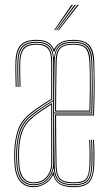

<svg xmlns="http://www.w3.org/2000/svg" viewBox="-20 -770 455 795"><path d="M118 5Q94 5 77.1 -6.4Q60.2 -17.8 50.9 -39.1Q41.5 -60.5 40 -90Q39 -108.5 38.8 -120.2Q38.5 -132 39 -145Q40.8 -192 53.9 -231.8Q67 -271.5 110 -304.8Q127 -318 148.6 -332.6Q170.2 -347.2 192 -360V-514Q192 -552 177.9 -568.5Q163.8 -585 131 -585Q96 -585 80.6 -568.2Q65.2 -551.5 64 -513.5Q63.2 -490.8 63.8 -465.6Q64.2 -440.5 65 -410H61Q60.2 -438 59.8 -465.1Q59.2 -492.2 60 -513.5Q61.2 -552.2 76.9 -570.6Q92.5 -589 131 -589Q166 -589 181 -571.6Q196 -554.2 196 -514V-357.8Q174 -344.8 152.4 -330.2Q130.8 -315.8 112 -301.2Q71.2 -269.5 58 -231.1Q44.8 -192.8 43 -145Q42.5 -129.8 42.8 -121.5Q43 -113.2 44 -90.2Q45.5 -61 54.6 -40.6Q63.8 -20.2 79.8 -9.6Q95.8 1 118 1Q146.8 1 170.1 -15.8Q193.5 -32.5 199.8 -57.5H201.8Q207 -25 226.4 -12Q245.8 1 284.2 1Q331 1 347.8 -18.9Q364.5 -38.8 366.2 -85Q366.8 -101 366.9 -116.1Q367 -131.2 366.8 -149.1Q366.5 -167 365.2 -191H369.2Q371.2 -151.5 371.2 -129.1Q371.2 -106.8 370.2 -85Q368 -35.8 349.8 -15.4Q331.5 5 284.2 5Q247.8 5 228.1 -6.8Q208.5 -18.5 200.8 -44.2H198.8Q188.8 -22.2 165.9 -8.6Q143 5 118 5ZM284.2 -3Q243.2 -3 224.5 -18.5Q205.8 -34 202.8 -72.2H200.8Q197.5 -45.2 174.9 -24.1Q152.2 -3 118 -3Q86.2 -3 68.2 -25.6Q50.2 -48.2 48 -90.5Q47 -109 46.8 -120Q46.5 -131 47 -144.8Q48.8 -191.8 61.4 -229.2Q74 -266.8 115 -298.5Q128.2 -308.8 143.4 -319Q158.5 -329.2 173.2 -338.6Q188 -348 200 -355V-514Q200 -556.5 184 -574.8Q168 -593 131 -593Q92.2 -593 74.8 -574.6Q57.2 -556.2 56 -513.8Q55.2 -490.5 55.8 -463.8Q56.2 -437 57 -410H53Q52.2 -437.5 51.8 -464.9Q51.2 -492.2 52 -513.8Q53.2 -557.8 71.4 -577.4Q89.5 -597 131 -597Q165.5 -597 182.6 -581.9Q199.8 -566.8 202.2 -533.8H204.2Q208.5 -568 227.1 -582.5Q245.8 -597 284.2 -597Q327 -597 344.1 -577.4Q361.2 -557.8 362.2 -514Q362.8 -496.8 363.4 -468.1Q364 -439.5 363.9 -398Q363.8 -356.5 361.8 -300H204Q204 -256.2 204.8 -197.6Q205.5 -139 206.2 -85.2Q207 -41.5 224.2 -24.2Q241.5 -7 284.2 -7Q325.2 -7 341 -23.5Q356.8 -40 358.2 -85.2Q358.8 -100 358.9 -115.1Q359 -130.2 358.8 -148.6Q358.5 -167 357.2 -191H361.2Q363 -156 363.2 -133.1Q363.5 -110.2 362.2 -85.2Q360.2 -39.5 344.5 -21.2Q328.8 -3 284.2 -3ZM118 -7Q147.8 -7 165.8 -21Q183.8 -35 191.9 -54.6Q200 -74.2 200 -91.2V-350.8Q182.8 -340.8 159.2 -325.2Q135.8 -309.8 117.2 -295.2Q79.8 -266.2 66.4 -230.5Q53 -194.8 51 -144.8Q50.5 -129.5 50.8 -121.5Q51 -113.5 52 -90.5Q54 -50.2 71.2 -28.6Q88.5 -7 118 -7ZM118 -11Q90.8 -11 74.4 -31.1Q58 -51.2 56 -90.8Q55 -109.5 54.8 -120Q54.5 -130.5 55 -144.8Q57 -198.2 71.4 -232.1Q85.8 -266 120.2 -292.5Q136.2 -305 157 -319Q177.8 -333 196 -343.8V-91.2Q196 -74.5 188.5 -55.8Q181 -37 163.9 -24Q146.8 -11 118 -11ZM118 -15Q144.8 -15 161 -27.1Q177.2 -39.2 184.6 -57Q192 -74.8 192 -91.2V-336.8Q177.5 -327.8 158.6 -315.1Q139.8 -302.5 122.2 -289Q87.5 -262 74.2 -228.6Q61 -195.2 59 -144.5Q58.5 -129.8 58.8 -122Q59 -114.2 60 -90.8Q62 -54.5 77 -34.8Q92 -15 118 -15ZM284.2 -11Q243.5 -11 227.4 -27Q211.2 -43 210.2 -85.2Q209.8 -113.5 209.1 -149.1Q208.5 -184.8 208.2 -222.9Q208 -261 208 -296H365.5Q367.5 -353.5 367.9 -395.8Q368.2 -438 367.8 -467.1Q367.2 -496.2 366.2 -514Q364.2 -557.8 347.1 -579.4Q330 -601 284.2 -601Q250.8 -601 231.6 -590.1Q212.5 -579.2 204.8 -554.8H202.8Q196 -579.2 178.8 -590.1Q161.5 -601 131 -601Q87 -601 68.2 -580.2Q49.5 -559.5 48 -514Q47.2 -490.8 47.8 -463.8Q48.2 -436.8 49 -410H45Q44.2 -436.8 43.8 -464.5Q43.2 -492.2 44 -514Q45.5 -562.8 65.6 -583.9Q85.8 -605 131 -605Q159.5 -605 176.6 -595.8Q193.8 -586.5 203 -567.2H205Q215.2 -587 234.5 -596Q253.8 -605 284.2 -605Q329 -605 349 -583.9Q369 -562.8 370.2 -514Q370.8 -499.2 371.1 -478.2Q371.5 -457.2 371.8 -429.6Q372 -402 371.4 -367.6Q370.8 -333.2 369.2 -292H212.2Q212.2 -245.8 212.9 -188.6Q213.5 -131.5 214.2 -85.5Q215 -43.5 230.8 -29.2Q246.5 -15 284.2 -15Q323.2 -15 336 -29.8Q348.8 -44.5 350.2 -85.2Q351 -109.5 351 -132.1Q351 -154.8 349.2 -191H353.2Q355.2 -151 355.2 -129Q355.2 -107 354.2 -85.2Q352.2 -43.2 338.8 -27.1Q325.2 -11 284.2 -11ZM204 -304H357.8Q359.5 -359.5 359.9 -399.1Q360.2 -438.8 359.8 -466.5Q359.2 -494.2 358.2 -513.8Q356.5 -555.8 340.9 -574.4Q325.2 -593 284.2 -593Q245 -593 226.1 -576.6Q207.2 -560.2 206.2 -513.8Q205.2 -471.8 204.6 -414.1Q204 -356.5 204 -304ZM354 -308H208.2Q208.2 -335.8 208.5 -368.9Q208.8 -402 209.2 -438.8Q209.8 -475.5 210.2 -513.8Q211 -557.8 228.5 -573.4Q246 -589 284.2 -589Q321.8 -589 337.5 -572.6Q353.2 -556.2 354.2 -513.8Q354.8 -498.5 355.4 -471.8Q356 -445 355.9 -404.8Q355.8 -364.5 354 -308ZM212.2 -312H350Q351.8 -366.5 352 -404.5Q352.2 -442.5 351.8 -468.6Q351.2 -494.8 350.2 -513.5Q348.5 -552 335.2 -568.5Q322 -585 284.2 -585Q243.8 -585 229.5 -568.8Q215.2 -552.5 214.5 -513.8Q213.5 -456.2 212.9 -411.9Q212.2 -367.5 212.2 -312ZM204 -645 276 -750H282L208 -645ZM220 -645 300 -750H306L224 -645ZM212 -645 288 -750H294L216 -645Z"/></svg>

Font: Big Shoulders Inline Thin
Style: Regular
Weight: 100
Designer: Patric King
Foundry: XO Type Co
Version: Version 2.002